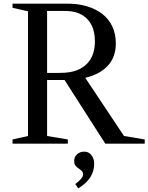

<svg xmlns="http://www.w3.org/2000/svg" viewBox="-20 -790 816 1056"><path d="M49 -23V0H353V-23L239 -42V-350H335L559 0H776V-23L662 -42L449 -362C502.3 -374.7 543.7 -396.8 573 -428.5C602.3 -460.2 617 -501 617 -551C617 -586.3 610.5 -617.7 597.5 -645C584.5 -672.3 566.2 -695.2 542.5 -713.5C518.8 -731.8 490.7 -745.8 458 -755.5C425.3 -765.2 389.3 -770 350 -770H49V-747L134 -728V-42ZM304 -389H239V-730H321C341.7 -730 358.8 -729.2 372.5 -727.5C386.2 -725.8 398.7 -722.7 410 -718C439.3 -706.7 462 -687.8 478 -661.5C494 -635.2 502 -601.7 502 -561C502 -539.7 499 -518.8 493 -498.5C487 -478.2 476.7 -459.7 462 -443C446.7 -426.3 427 -413.2 403 -403.5C379 -393.8 346 -389 304 -389ZM394 222 410 246C468.7 211.3 498 166 498 110C498 92 493 76.5 483 63.5C473 50.5 460 44 444 44C428 44 414.7 48.8 404 58.5C393.3 68.2 388 80.3 388 95C388 107 390.5 115.8 395.5 121.5C400.5 127.2 406.2 132.2 412.5 136.5C418.8 140.8 424.5 145.3 429.5 150C434.5 154.7 437 161.3 437 170C437 176.7 433 184.8 425 194.5C417 204.2 406.7 213.3 394 222Z"/></svg>

Font: Libre Caslon Text
Style: Regular
Weight: 400
Designer: Pablo Impallari, Rodrigo Fuenzalida
Foundry: Pablo Impallari, Rodrigo Fuenzalida
Version: Version 1.000; ttfautohint (v0.93) -l 8 -r 50 -G 200 -x 14 -